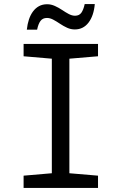

<svg xmlns="http://www.w3.org/2000/svg" viewBox="-20 -932 603 952"><path d="M97 0V-61L237 -73V-641L97 -653V-714H466V-653L324 -641V-73L466 -61V0ZM113 -785Q116 -813 123.5 -835.5Q131 -858 143.5 -875Q156 -892 173.5 -901.5Q191 -911 214 -911Q233 -911 252 -902.5Q271 -894 288 -882.5Q305 -871 321 -862.5Q337 -854 352 -854Q373 -854 383.5 -869Q394 -884 400 -912H450Q445 -854 419 -820Q393 -786 351 -786Q331 -786 312.5 -794.5Q294 -803 277 -814.5Q260 -826 244 -834.5Q228 -843 213 -843Q192 -843 181 -828.5Q170 -814 164 -785Z"/></svg>

Font: Noto Sans Mono SemiCondensed
Style: Regular
Weight: 400
Width: 4
Designer: Monotype Design Team
Foundry: Monotype Imaging Inc.
Version: Version 2.010